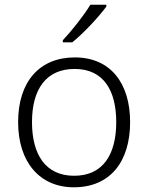

<svg xmlns="http://www.w3.org/2000/svg" viewBox="-20 -786 630 816"><path d="M432 -758V-766H364C338 -722 284 -654 247 -615V-606H287C337 -646 402 -717 432 -758ZM533 -267C533 -432 450 -542 298 -542C148 -542 57 -439 57 -267C57 -99 147 10 294 10C449 10 533 -100 533 -267ZM116 -267C116 -408 177 -493 297 -493C422 -493 474 -399 474 -267C474 -131 419 -39 295 -39C173 -39 116 -130 116 -267Z"/></svg>

Font: Noto Sans Khmer UI Light
Style: Regular
Weight: 300
Designer: Danh Hong and the Monotype Design Team
Foundry: Monotype Imaging Inc.
Version: Version 2.002